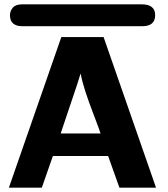

<svg xmlns="http://www.w3.org/2000/svg" viewBox="-20 -866 773 886"><path d="M26 -796Q26 -815 39 -830.5Q52 -846 83 -846H634Q696 -846 696 -796Q696 -745 636 -745H84Q26 -745 26 -796ZM21 0 263 -695H458L700 0H531L479 -146H224L173 0ZM260 -250H444Q435 -278 412 -337.5Q389 -397 374 -443.5Q359 -490 352 -527Q346 -506 335.5 -474.5Q325 -443 303.5 -379.5Q282 -316 260 -250Z"/></svg>

Font: Coval
Style: Black
Weight: 1000
Foundry: Context Ltd
Version: Version 001.000